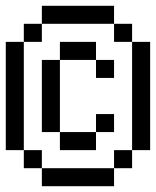

<svg xmlns="http://www.w3.org/2000/svg" viewBox="-20 -645 540 665"><path d="M375 -187.5V-250H312.5V-187.5H187.5V-125H312.5V-187.5ZM375 -375V-437.5H312.5V-375ZM125 -62.5V0H375V-62.5ZM125 -62.5V-125H62.5V-62.5ZM375 -62.5H437.5V-125H375ZM62.5 -125Q62.5 -125 62.5 -500H0Q0 -500 0 -125ZM437.5 -125H500Q500 -125 500 -500H437.5Q437.5 -500 437.5 -125ZM187.5 -187.5Q187.5 -187.5 187.5 -437.5H125Q125 -437.5 125 -187.5ZM187.5 -437.5H312.5V-500H187.5ZM62.5 -500H125V-562.5H62.5ZM437.5 -500V-562.5H375V-500ZM125 -562.5H375V-625H125Z"/></svg>

Font: Unifont
Style: Regular
Weight: 500
Version: Version 15.1.04